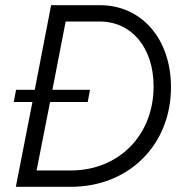

<svg xmlns="http://www.w3.org/2000/svg" viewBox="-20 -720 716 740"><path d="M33 -327H105L41 0H253C477 0 639 -162 639 -384C639 -570 526 -700 365 -700H177L114 -374H42ZM253 -63H121L173 -327H318L327 -374H182L233 -637H365C488 -637 572 -535 572 -387C572 -199 438 -63 253 -63Z"/></svg>

Font: Uncut Sans Book Italic
Style: Regular
Weight: 350
Italic angle: -11°
Designer: Kasper Nordkvist
Foundry: UNCUT.wtf
Version: Version 1.304;Glyphs 3.2 (3246)